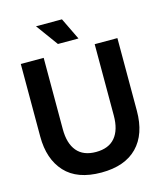

<svg xmlns="http://www.w3.org/2000/svg" viewBox="-124 -925 869 1029"><g transform="rotate(-15 311.0 -410.0)"><path d="M311 14Q177 14 110 -59Q43 -132 43 -257V-660H170V-264Q170 -185 205.5 -142.5Q241 -100 311 -100Q382 -100 417.5 -142.5Q453 -185 453 -264V-660H579V-257Q579 -127 510 -56.5Q441 14 311 14ZM263 -712 174 -834H318L377 -712Z"/></g></svg>

Font: Bricolage Grotesque 96pt SemiBold
Style: Regular
Weight: 600
Designer: Mathieu Triay
Foundry: Atelier Triay
Version: Version 1.001; ttfautohint (v1.8.4.7-5d5b);gftools[0.9.33.de